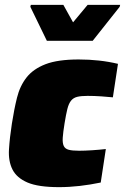

<svg xmlns="http://www.w3.org/2000/svg" viewBox="-20 -763 515 791"><path d="M14 0ZM395 -11Q352 -2 308.5 3Q265 8 223 8Q138 8 93.5 -11Q49 -30 31.5 -64.5Q14 -99 17 -147.5Q20 -196 29 -254Q38 -312 50 -360.5Q62 -409 89.5 -444Q117 -479 167.5 -498.5Q218 -518 304 -518Q391 -518 466 -500L445 -362Q427 -364 397.5 -366Q368 -368 341 -368Q314 -368 298 -364Q282 -360 272.5 -348Q263 -336 257.5 -314Q252 -292 246 -255Q240 -218 238.5 -196Q237 -174 242.5 -162Q248 -150 263 -146Q278 -142 306 -142Q329 -142 359.5 -144Q390 -146 416 -149ZM105 -595ZM173 -595 105 -735 107 -743H241L281 -671L341 -743H475L473 -735L362 -595Z"/></svg>

Font: Azeri Sans Black
Style: Italic
Weight: 900
Designer: Hector Gatti & Omnibus-Type (original fonts) / Cristiano Sobral (main changes and remastering)
Foundry: Omnibus-Type
Version: Version 0.07;August 21, 2020;FontCreator 13.0.0.2681 64-bit;